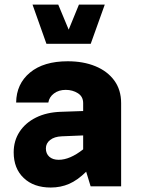

<svg xmlns="http://www.w3.org/2000/svg" viewBox="-20 -817 617 842"><path d="M122.6 -796.9H235.4L281.2 -687L326.2 -796.9H439.5L377.9 -625H183.6ZM511.2 -364.7V0H377.4L357.9 -64Q320.3 -26.9 283.2 -10.7Q246.1 5.4 202.6 5.4Q127.9 5.4 84 -36.4Q40 -78.1 40 -148.9Q40 -199.7 65.7 -239Q91.3 -278.3 137.9 -301.5Q184.6 -324.7 247.1 -326.7L344.7 -330.1V-364.7Q344.7 -393.6 321.5 -408.2Q298.3 -422.9 268.1 -422.9Q237.8 -422.9 216.8 -407.2Q195.8 -391.6 191.9 -367.2H50.8Q51.8 -449.2 111.6 -498.8Q171.4 -548.3 276.9 -548.3Q345.7 -548.3 398.4 -526.6Q451.2 -504.9 481.2 -463.9Q511.2 -422.9 511.2 -364.7ZM181.2 -166Q181.2 -143.1 196.3 -129.6Q211.4 -116.2 237.3 -116.2Q286.6 -116.2 344.7 -162.1V-223.1L250.5 -219.2Q218.3 -217.8 199.7 -203.1Q181.2 -188.5 181.2 -166Z"/></svg>

Font: Estedad-FD ExtraBold
Style: Regular
Weight: 800
Designer: Amin Abedi
Version: Version 7.3